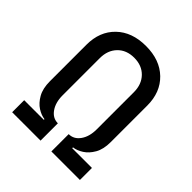

<svg xmlns="http://www.w3.org/2000/svg" viewBox="-202 -872 1004 1004"><g transform="rotate(45 300.0 -370.0)"><path d="M50 0V-89H195V-94Q169 -97 141.5 -114.5Q114 -132 94.5 -166.5Q75 -201 75 -254V-524Q75 -622 136 -681Q197 -740 300 -740Q403 -740 464 -681Q525 -622 525 -524V-254Q525 -201 505.5 -167Q486 -133 458.5 -115.5Q431 -98 405 -95V-89H551V0H340V-128Q378 -128 402 -162Q426 -196 426 -249V-524Q426 -582 391.5 -617.5Q357 -653 300 -653Q243 -653 208.5 -617.5Q174 -582 174 -524V-249Q174 -196 198 -162Q222 -128 260 -128V0Z"/></g></svg>

Font: JetBrains Mono NL Medium
Style: Regular
Weight: 500
Monospace: yes
Designer: Philipp Nurullin, Konstantin Bulenkov
Foundry: JetBrains
Version: Version 2.305; ttfautohint (v1.8.4.7-5d5b)